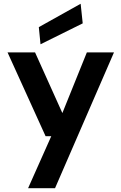

<svg xmlns="http://www.w3.org/2000/svg" viewBox="-20 -779 644 1019"><path d="M129 220 252 -56H222L20 -501H166L311 -179L441 -501H585L272 220ZM195 -544 186 -635 408 -759 419 -655Z"/></svg>

Font: DM Sans 17pt
Style: Bold
Weight: 700
Version: Version 4.004;gftools[0.9.30]